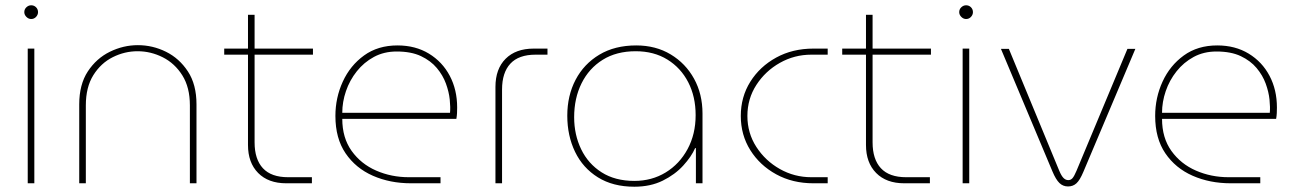

<svg xmlns="http://www.w3.org/2000/svg" viewBox="-20 -694 4915 727"><path d="M85 0V-510H110V0ZM98 -622Q88 -622 80 -630Q72 -638 72 -648Q72 -659 80 -666.5Q88 -674 98 -674Q109 -674 116.5 -666.5Q124 -659 124 -648Q124 -638 116.5 -630Q109 -622 98 -622Z M280 0V-299Q280 -374 312.5 -423.5Q345 -473 396 -498Q447 -523 502 -523Q558 -523 608.5 -498Q659 -473 691.5 -423.5Q724 -374 724 -299V0H699V-295Q699 -363 670.5 -408.5Q642 -454 596.5 -477Q551 -500 501 -500Q452 -500 407 -477.5Q362 -455 333.5 -409.5Q305 -364 305 -295V0Z M1064 0Q996 0 957.5 -39Q919 -78 919 -145V-638H944V-155Q944 -91 975.5 -57Q1007 -23 1071 -23H1161V0ZM829 -487V-510H1165V-487Z M1536 0Q1457 0 1392 -28.5Q1327 -57 1288.5 -113.5Q1250 -170 1250 -255Q1250 -324 1278 -385Q1306 -446 1358.5 -484Q1411 -522 1485 -522Q1553 -522 1604 -491Q1655 -460 1683 -407Q1711 -354 1711 -287Q1711 -276 1710.5 -265.5Q1710 -255 1708 -244H1276Q1276 -172 1311.5 -122.5Q1347 -73 1404.5 -48Q1462 -23 1528 -23H1648V0ZM1276 -267H1684Q1686 -287 1683 -316.5Q1680 -346 1668.5 -377.5Q1657 -409 1634 -436.5Q1611 -464 1574 -481.5Q1537 -499 1482 -499Q1434 -499 1396 -478.5Q1358 -458 1331 -424Q1304 -390 1290 -349Q1276 -308 1276 -267Z M1856 0V-365Q1856 -433 1894.5 -471.5Q1933 -510 2001 -510H2053V-487H2008Q1944 -487 1912.5 -453Q1881 -419 1881 -355V0Z M2382 13Q2301 13 2244 -22.5Q2187 -58 2157.5 -119Q2128 -180 2128 -256Q2128 -332 2159.5 -392Q2191 -452 2249.5 -487Q2308 -522 2389 -522Q2463 -522 2519.5 -488Q2576 -454 2608 -396Q2640 -338 2640 -264V0H2615V-133H2612Q2598 -101 2567 -67Q2536 -33 2489.5 -10Q2443 13 2382 13ZM2382 -9Q2448 -9 2500.5 -41Q2553 -73 2583.5 -129.5Q2614 -186 2614 -258Q2614 -328 2586 -382.5Q2558 -437 2507 -468.5Q2456 -500 2387 -500Q2314 -500 2262 -467.5Q2210 -435 2182 -378.5Q2154 -322 2154 -250Q2154 -184 2180.5 -129Q2207 -74 2258 -41.5Q2309 -9 2382 -9Z M3060 0Q2981 0 2919 -34Q2857 -68 2821 -125.5Q2785 -183 2785 -255Q2785 -327 2821 -384.5Q2857 -442 2919 -476Q2981 -510 3060 -510H3114V-487H3052Q2988 -487 2933 -456Q2878 -425 2844 -372.5Q2810 -320 2810 -255Q2810 -190 2844 -137.5Q2878 -85 2933 -54Q2988 -23 3052 -23H3114V0Z M3404 0Q3336 0 3297.5 -39Q3259 -78 3259 -145V-638H3284V-155Q3284 -91 3315.5 -57Q3347 -23 3411 -23H3501V0ZM3169 -487V-510H3505V-487Z M3625 0V-510H3650V0ZM3638 -622Q3628 -622 3620 -630Q3612 -638 3612 -648Q3612 -659 3620 -666.5Q3628 -674 3638 -674Q3649 -674 3656.5 -666.5Q3664 -659 3664 -648Q3664 -638 3656.5 -630Q3649 -622 3638 -622Z M4024 12Q4005 12 3991.5 -1Q3978 -14 3965 -45L3770 -509H3800L3991 -47Q3999 -28 4007 -20Q4015 -12 4025 -12Q4035 -12 4041.5 -20Q4048 -28 4056 -47L4249 -509H4279L4082 -43Q4069 -12 4056 0Q4043 12 4024 12Z M4640 0Q4561 0 4496 -28.5Q4431 -57 4392.5 -113.5Q4354 -170 4354 -255Q4354 -324 4382 -385Q4410 -446 4462.5 -484Q4515 -522 4589 -522Q4657 -522 4708 -491Q4759 -460 4787 -407Q4815 -354 4815 -287Q4815 -276 4814.5 -265.5Q4814 -255 4812 -244H4380Q4380 -172 4415.5 -122.5Q4451 -73 4508.5 -48Q4566 -23 4632 -23H4752V0ZM4380 -267H4788Q4790 -287 4787 -316.5Q4784 -346 4772.5 -377.5Q4761 -409 4738 -436.5Q4715 -464 4678 -481.5Q4641 -499 4586 -499Q4538 -499 4500 -478.5Q4462 -458 4435 -424Q4408 -390 4394 -349Q4380 -308 4380 -267Z"/></svg>

Font: MuseoModerno Thin
Style: Regular
Weight: 100
Designer: Pablo Cosgaya, Héctor Gatti, Marcela Romero, and the Authors of The MuseoModerno Project.
Foundry: Omnibus-Type Team
Version: Version 1.003